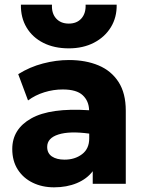

<svg xmlns="http://www.w3.org/2000/svg" viewBox="-20 -787 620 822"><path d="M211.5 15Q160.5 15 120 -4.8Q79.5 -24.5 56 -61.2Q32.5 -98 32.5 -149Q32.5 -234.5 114 -280.2Q195.5 -326 361.5 -315Q360.5 -354.5 334.2 -379.2Q308 -404 248.5 -404Q208.5 -404 169.8 -392Q131 -380 100 -357L58 -469.5Q107.5 -500.5 164 -515.2Q220.5 -530 275 -530Q347 -530 401.8 -507Q456.5 -484 487.5 -436Q518.5 -388 518.5 -313V0H377V-54Q352 -21 309 -3Q266 15 211.5 15ZM182 -158Q182 -131 202.2 -117.2Q222.5 -103.5 256.5 -103.5Q300.5 -103.5 331.2 -126.8Q362 -150 362 -194.5V-215Q278 -226.5 230 -211.2Q182 -196 182 -158ZM274.5 -580Q212 -580 165.5 -603.5Q119 -627 93.8 -669.2Q68.5 -711.5 69.5 -767H202.5Q200.5 -730 220.2 -708Q240 -686 274.5 -686Q309 -686 328.5 -708Q348 -730 346.5 -767H479.5Q480.5 -712.5 454.5 -670.2Q428.5 -628 382 -604Q335.5 -580 274.5 -580Z"/></svg>

Font: Geologica
Style: Bold
Weight: 700
Designer: Sindre Bremnes, Frode Helland
Foundry: Monokrom Skriftforlag AS
Version: Version 1.010; ttfautohint (v1.8.4.7-5d5b);gftools[0.9.28]